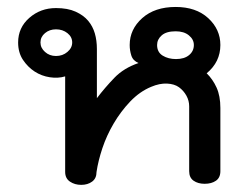

<svg xmlns="http://www.w3.org/2000/svg" viewBox="-20 -516 693 538"><path d="M597.5 -36.4Q597.5 -18.2 585.1 -9.6Q572.7 -1 553.5 -1Q534.8 -1 522.5 -9.6Q510.1 -18.2 510.1 -36.4V-218.2Q510.1 -233.8 502.3 -248Q494.4 -262.1 481.6 -271.5Q468.7 -280.8 448 -281.8Q427.3 -282.8 403.5 -272.7Q371.7 -259.6 344.9 -231.6Q318.2 -203.5 298.5 -169.9Q278.8 -136.4 266.9 -100.8Q255.1 -65.2 250.5 -34.3Q250.5 -16.2 238.1 -7.1Q225.8 2 207.6 2Q189.4 2 176 -7.1Q162.6 -16.2 162.6 -34.3V-302Q142.9 -296 119.7 -299.5Q96.5 -303 77.3 -315.4Q58.1 -327.8 44.4 -348.2Q30.8 -368.7 30.8 -397Q30.8 -438.4 62.1 -465.9Q93.4 -493.4 136.9 -493.4Q169.7 -493.4 191.9 -483.3Q214.1 -473.2 227 -457.8Q239.9 -442.4 245.7 -422.5Q251.5 -402.5 251.5 -378.8V-240.9Q274.2 -270.7 300.5 -298Q326.8 -325.3 368.2 -339.4Q352.5 -346 348 -360.4Q343.4 -374.7 343.4 -389.9Q343.4 -433.8 378.5 -465.2Q413.6 -496.5 472.2 -496.5Q529.3 -496.5 563.4 -465.2Q597.5 -433.8 597.5 -389.9Q597.5 -342.4 559.1 -310.6Q576.3 -293.9 586.9 -270.5Q597.5 -247 597.5 -213.6ZM523.2 -389.9Q523.2 -405.6 509.3 -416.9Q495.5 -428.3 472.2 -428.3Q446 -428.3 433.1 -416.9Q420.2 -405.6 420.2 -389.9Q420.2 -369.7 435.9 -360.1Q451.5 -350.5 473.2 -350.5Q496.5 -350.5 509.8 -361.6Q523.2 -372.7 523.2 -389.9ZM182.3 -397Q182.3 -412.6 168.9 -423.2Q155.6 -433.8 136.9 -433.8Q118.7 -433.8 106.1 -423.2Q93.4 -412.6 93.4 -397Q93.4 -381.8 106.1 -370.5Q118.7 -359.1 136.9 -359.1Q155.6 -359.1 168.9 -370.5Q182.3 -381.8 182.3 -397Z"/></svg>

Font: Myanmar KatKuu
Style: Regular
Weight: 400
Designer: Khon Soe Zaw Thu
Foundry: MPUA
Version: Version 1.00 September 13, 2016, initial release